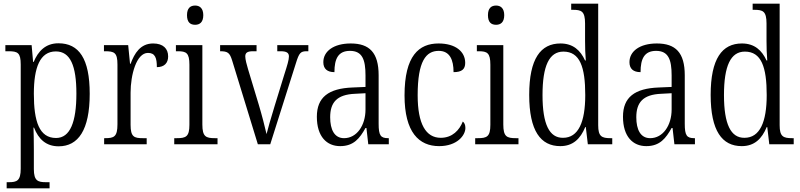

<svg xmlns="http://www.w3.org/2000/svg" viewBox="-20 -780 4326 1038"><path d="M16 238H248V205H229C185 205 163 198 163 134V28C163 -20 162 -64 161 -90H164C188 -28 229 11 297 11C403 11 465 -77 465 -273C465 -463 407 -546 296 -546C226 -546 186 -503 162 -445H159L151 -536H9V-503H25C76 -503 92 -495 92 -431V132C92 198 71 205 27 205H16ZM283 -34C192 -34 163 -124 163 -273C163 -415 196 -502 282 -502C360 -502 393 -425 393 -274C393 -122 360 -34 283 -34Z M543 0H773V-33H752C705 -33 686 -40 686 -105V-279C686 -374 717 -494 780 -494C819 -494 828 -466 828 -417C869 -417 889 -440 889 -475C889 -517 862 -545 808 -545C739 -545 707 -492 686 -435H683L673 -536H542V-503H547C598 -503 615 -496 615 -431V-108C615 -40 596 -33 548 -33H543Z M1035 -646C1059 -646 1079 -659 1079 -698C1079 -736 1059 -750 1035 -750C1009 -750 991 -736 991 -698C991 -659 1009 -646 1035 -646ZM922 0H1156V-33H1142C1093 -33 1074 -41 1074 -107V-536H931V-503H941C987 -503 1004 -494 1004 -430V-105C1004 -41 985 -33 936 -33H922Z M1235 -453 1374 0H1441L1580 -439C1597 -494 1605 -503 1638 -503H1647V-536H1479V-503H1497C1530 -503 1542 -494 1542 -475C1542 -456 1533 -427 1517 -377L1465 -208C1443 -138 1428 -82 1421 -55C1413 -91 1395 -161 1379 -214L1321 -406C1314 -429 1306 -459 1306 -475C1306 -494 1316 -503 1348 -503H1367V-536H1170V-503C1211 -503 1222 -495 1235 -453Z M1819 10C1893 10 1925 -33 1956 -88H1961L1971 0H2082V-33H2079C2038 -33 2027 -47 2027 -111V-373C2027 -496 1977 -545 1876 -545C1784 -545 1728 -503 1728 -444C1728 -408 1749 -390 1788 -390C1788 -463 1809 -505 1872 -505C1939 -505 1956 -457 1956 -372V-310L1886 -307C1756 -302 1693 -254 1693 -149C1693 -41 1747 10 1819 10ZM1840 -33C1788 -33 1765 -79 1765 -146C1765 -225 1800 -269 1900 -273L1956 -276V-188C1956 -102 1909 -33 1840 -33Z M2354 10C2451 10 2496 -48 2496 -88C2496 -105 2491 -116 2482 -123C2464 -77 2426 -35 2363 -35C2282 -35 2238 -110 2238 -265C2238 -450 2283 -505 2352 -505C2412 -505 2432 -456 2432 -390C2477 -390 2495 -406 2495 -440C2495 -501 2443 -545 2351 -545C2245 -545 2167 -479 2167 -264C2167 -65 2245 10 2354 10Z M2662 -646C2686 -646 2706 -659 2706 -698C2706 -736 2686 -750 2662 -750C2636 -750 2618 -736 2618 -698C2618 -659 2636 -646 2662 -646ZM2549 0H2783V-33H2769C2720 -33 2701 -41 2701 -107V-536H2558V-503H2568C2614 -503 2631 -494 2631 -430V-105C2631 -41 2612 -33 2563 -33H2549Z M3009 10C3078 10 3118 -30 3144 -93H3147L3158 0H3290V-33H3281C3233 -33 3214 -42 3214 -103V-760H3068V-727H3076C3123 -727 3143 -720 3143 -653V-559C3143 -524 3144 -486 3147 -453H3143C3118 -508 3078 -545 3010 -545C2903 -545 2841 -463 2841 -267C2841 -72 2903 10 3009 10ZM3024 -35C2950 -34 2913 -108 2913 -266C2913 -424 2949 -501 3026 -501C3115 -501 3144 -418 3144 -266C3144 -120 3107 -35 3024 -35Z M3474 10C3548 10 3580 -33 3611 -88H3616L3626 0H3737V-33H3734C3693 -33 3682 -47 3682 -111V-373C3682 -496 3632 -545 3531 -545C3439 -545 3383 -503 3383 -444C3383 -408 3404 -390 3443 -390C3443 -463 3464 -505 3527 -505C3594 -505 3611 -457 3611 -372V-310L3541 -307C3411 -302 3348 -254 3348 -149C3348 -41 3402 10 3474 10ZM3495 -33C3443 -33 3420 -79 3420 -146C3420 -225 3455 -269 3555 -273L3611 -276V-188C3611 -102 3564 -33 3495 -33Z M3990 10C4059 10 4099 -30 4125 -93H4128L4139 0H4271V-33H4262C4214 -33 4195 -42 4195 -103V-760H4049V-727H4057C4104 -727 4124 -720 4124 -653V-559C4124 -524 4125 -486 4128 -453H4124C4099 -508 4059 -545 3991 -545C3884 -545 3822 -463 3822 -267C3822 -72 3884 10 3990 10ZM4005 -35C3931 -34 3894 -108 3894 -266C3894 -424 3930 -501 4007 -501C4096 -501 4125 -418 4125 -266C4125 -120 4088 -35 4005 -35Z"/></svg>

Font: Noto Serif Armenian Condensed Light
Style: Regular
Weight: 300
Width: 3
Designer: Monotype Design Team
Foundry: Monotype Imaging Inc.
Version: Version 2.008